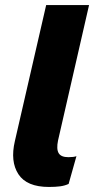

<svg xmlns="http://www.w3.org/2000/svg" viewBox="-20 -732 373 761"><path d="M174 9Q86 9 53 -41.5Q20 -92 39 -173L163 -712H333L210 -175Q203 -141 212.5 -125Q222 -109 251 -109Q272 -109 283 -113L252 -3Q237 4 218.5 6.5Q200 9 174 9Z"/></svg>

Font: Kantumruy Pro
Style: Bold Italic
Weight: 700
Italic angle: -13°
Version: Version 1.002